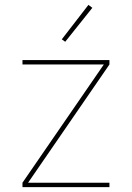

<svg xmlns="http://www.w3.org/2000/svg" viewBox="-20 -766 540 786"><path d="M72 0V-18L405 -502H72V-520H428V-502L95 -18H428V0ZM247 -595 233 -605 342 -746 358 -734Z"/></svg>

Font: Zed Mono Thin
Style: Regular
Weight: 100
Monospace: yes
Designer: Belleve Invis
Foundry: Belleve Invis
Version: Version 1.0.0; ttfautohint (v1.8.4)